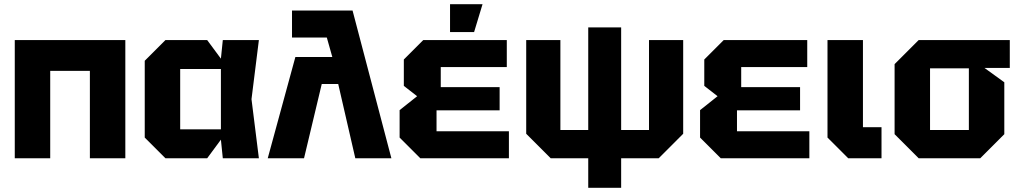

<svg xmlns="http://www.w3.org/2000/svg" viewBox="-20 -750 4828 910"><path d="M50 0V-560H574V0H406V-414H218V0Z M764 0 666 -98V-462L764 -560H962L1027 -472L1036 -560H1207L1172 -280L1207 0H1036L1027 -88L962 0ZM834 -137H1027V-423H834Z M1364 -700H1651L1835 0H1664L1583 -352H1505L1421 0H1249L1380 -480H1555L1529 -572H1364Z M1972 0 1874 -98V-228L1957 -294L1894 -343V-468L1986 -560H2382V-432H2069V-337H2348V-227H2049V-128H2392V0ZM2113 -598V-730H2267L2227 -598Z M2590 0 2474 -116V-560H2636V-134H2768V-620H2924V-134H3056V-560H3218V-116L3102 0H2924V140H2768V0Z M3396 0 3298 -98V-228L3381 -294L3318 -343V-468L3410 -560H3806V-432H3493V-337H3772V-227H3473V-128H3816V0Z M3902 -560H4070V-147H4158V0H4000L3902 -98Z M4220 -114V-446L4334 -560H4766V-428H4646L4740 -360V-114L4626 0H4334ZM4388 -134H4572V-426H4388Z"/></svg>

Font: Tektur
Style: Bold
Weight: 700
Designer: Adam Jagosz
Foundry: Adam Jagosz
Version: Version 1.005;gftools[0.9.30]